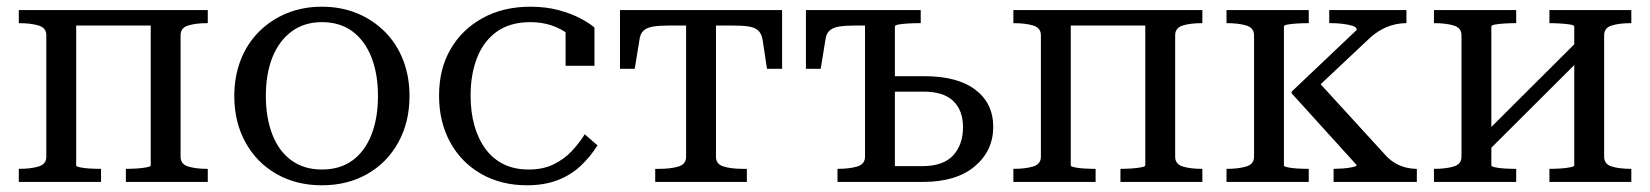

<svg xmlns="http://www.w3.org/2000/svg" viewBox="-20 -542 4916 572"><path d="M118 -75V-437Q118 -459 95 -466Q72 -473 37 -473H36V-512H207V-49Q207 -46 218.5 -43.5Q230 -41 246.5 -40Q263 -39 279 -39H281V0H36V-39H37Q72 -39 95 -46Q118 -53 118 -75ZM429 -49V-512H599V-473H597Q563 -473 540.5 -466Q518 -459 518 -437V-75Q518 -53 540.5 -46Q563 -39 597 -39H599V0H355V-39H356Q370 -39 387 -40Q404 -41 416.5 -43.5Q429 -46 429 -49ZM180 -466V-512H471V-466Z M1200 -256Q1200 -178 1166.5 -117.5Q1133 -57 1074 -23.5Q1015 10 939 10Q863 10 804 -23.5Q745 -57 711.5 -117.5Q678 -178 678 -256Q678 -314 697 -363Q716 -412 751.5 -447.5Q787 -483 834.5 -502.5Q882 -522 939 -522Q996 -522 1043.5 -502.5Q1091 -483 1126.5 -447.5Q1162 -412 1181 -363Q1200 -314 1200 -256ZM772 -256Q772 -191 791.5 -141Q811 -91 848.5 -64Q886 -37 939 -37Q993 -37 1030 -64Q1067 -91 1086.5 -140.5Q1106 -190 1106 -256Q1106 -322 1086.5 -371.5Q1067 -421 1030 -448.5Q993 -476 939 -476Q886 -476 848.5 -448Q811 -420 791.5 -371Q772 -322 772 -256Z M1555 -37Q1598 -37 1629.5 -52.5Q1661 -68 1683.5 -92Q1706 -116 1722 -142L1760 -109Q1739 -75 1709.5 -47.5Q1680 -20 1640.5 -5Q1601 10 1550 10Q1473 10 1413.5 -24Q1354 -58 1321 -118.5Q1288 -179 1288 -257Q1288 -336 1322 -395Q1356 -454 1417.5 -488Q1479 -522 1560 -522Q1606 -522 1643.5 -512Q1681 -502 1708.5 -487.5Q1736 -473 1751 -460V-346H1665V-459Q1675 -458 1684 -453Q1693 -448 1699.5 -440Q1706 -432 1709 -422Q1712 -412 1710 -401Q1692 -432 1651.5 -454Q1611 -476 1560 -476Q1500 -476 1460.5 -448Q1421 -420 1401.5 -370.5Q1382 -321 1382 -257Q1382 -208 1393.5 -167.5Q1405 -127 1427 -97.5Q1449 -68 1481 -52.5Q1513 -37 1555 -37Z M2068 -466V-512H2310V-337H2265L2252 -423Q2249 -441 2239.5 -450.5Q2230 -460 2211 -463Q2192 -466 2159 -466ZM2068 -466H1977Q1946 -466 1926.5 -463Q1907 -460 1897 -450.5Q1887 -441 1885 -423L1871 -337H1827V-512H2068ZM2113 -75Q2113 -53 2135.5 -46Q2158 -39 2193 -39H2205V0H1932V-39H1944Q1979 -39 2001.5 -46Q2024 -53 2024 -75V-512H2113Z M2646 -47H2727Q2790 -47 2819.5 -79Q2849 -111 2849 -163Q2849 -213 2820 -241Q2791 -269 2732 -269H2617V-315H2734Q2833 -315 2886 -274.5Q2939 -234 2939 -164Q2939 -93 2884 -46.5Q2829 0 2729 0H2475V-39H2476Q2511 -39 2534 -46Q2557 -53 2557 -75V-512H2723V-473H2718Q2702 -473 2685 -472Q2668 -471 2657 -469Q2646 -467 2646 -463ZM2615 -466H2531Q2500 -466 2480.5 -463Q2461 -460 2451 -450.5Q2441 -441 2439 -423L2425 -337H2381V-512H2615Z M3081 -75V-437Q3081 -459 3058 -466Q3035 -473 3000 -473H2999V-512H3170V-49Q3170 -46 3181.5 -43.5Q3193 -41 3209.5 -40Q3226 -39 3242 -39H3244V0H2999V-39H3000Q3035 -39 3058 -46Q3081 -53 3081 -75ZM3392 -49V-512H3562V-473H3560Q3526 -473 3503.5 -466Q3481 -459 3481 -437V-75Q3481 -53 3503.5 -46Q3526 -39 3560 -39H3562V0H3318V-39H3319Q3333 -39 3350 -40Q3367 -41 3379.5 -43.5Q3392 -46 3392 -49ZM3143 -466V-512H3434V-466Z M3716 -75V-437Q3716 -459 3693 -466Q3670 -473 3635 -473H3634V-512H3879V-473H3877Q3861 -473 3844.5 -472Q3828 -471 3816.5 -469Q3805 -467 3805 -463V-49Q3805 -46 3816.5 -43.5Q3828 -41 3844.5 -40Q3861 -39 3877 -39H3879V0H3634V-39H3635Q3670 -39 3693 -46Q3716 -53 3716 -75ZM4201 0H3953V-39H3955Q3963 -39 3979.5 -40Q3996 -41 4009 -44Q4022 -47 4022 -50L3828 -264V-269L4022 -453Q4022 -461 4009.5 -465Q3997 -469 3980 -471Q3963 -473 3948 -473H3940V-512H4170V-473H4169Q4152 -473 4133 -468.5Q4114 -464 4095 -453.5Q4076 -443 4058 -426L3892 -270L3898 -309L4111 -76Q4125 -62 4140 -54Q4155 -46 4170.5 -42.5Q4186 -39 4199 -39H4201Z M4334 -75V-437Q4334 -459 4311 -466Q4288 -473 4253 -473H4252V-512H4497V-473H4495Q4479 -473 4462.5 -472Q4446 -471 4434.5 -469Q4423 -467 4423 -463V-49Q4423 -46 4434.5 -43.5Q4446 -41 4462.5 -40Q4479 -39 4495 -39H4497V0H4252V-39H4253Q4288 -39 4311 -46Q4334 -53 4334 -75ZM4670 -49V-463Q4670 -467 4657.5 -469Q4645 -471 4628 -472Q4611 -473 4597 -473H4596V-512H4840V-473H4839Q4804 -473 4781.5 -466Q4759 -459 4759 -437V-75Q4759 -53 4781.5 -46Q4804 -39 4839 -39H4840V0H4596V-39H4597Q4611 -39 4628 -40Q4645 -41 4657.5 -43.5Q4670 -46 4670 -49ZM4409 -88 4378 -119 4683 -423 4714 -392Z"/></svg>

Font: Roboto Serif 72pt
Style: Regular
Weight: 400
Designer: Greg Gazdowicz
Foundry: Commercial Type
Version: Version 1.008